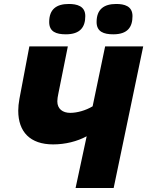

<svg xmlns="http://www.w3.org/2000/svg" viewBox="-20 -948 742 968"><path d="M551 -775C624 -775 648 -812 648 -867C648 -918 606 -928 566 -928C504 -928 467 -901 467 -837C467 -788 503 -775 551 -775ZM312 -775C385 -775 410 -812 410 -867C410 -918 367 -928 327 -928C264 -928 228 -901 228 -837C228 -788 263 -775 312 -775ZM361 0H553L702 -714H510L447 -412C412 -391 369 -379 334 -379C296 -379 269 -399 269 -437C269 -449 271 -460 274 -475L322 -714H128L78 -450C74 -428 72 -408 72 -390C72 -283 132 -220 248 -220C309 -220 369 -235 417 -261Z"/></svg>

Font: Noto Sans UI Black
Style: Italic
Weight: 900
Italic angle: -372°
Designer: Monotype Design Team
Foundry: Monotype Imaging Inc.
Version: Version 1.901